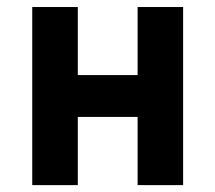

<svg xmlns="http://www.w3.org/2000/svg" viewBox="-20 -538 626 558"><path d="M379.9 0H512.2V-517.6H379.9V-319.8H206.1V-517.6H73.7V0H206.1V-198.2H379.9Z"/></svg>

Font: Cascadia Mono NF
Style: Bold
Weight: 700
Monospace: yes
Designer: Aaron Bell
Foundry: Saja Typeworks
Version: Version 2404.023